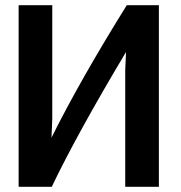

<svg xmlns="http://www.w3.org/2000/svg" viewBox="-20 -716 698 742"><path d="M594 6H464V-446L467 -515Q277 -197 180 6H52V-696H182V-257L179 -184Q290 -407 470 -696H594Z"/></svg>

Font: Repo
Style: DemiBold
Weight: 600
Designer: Stefan Peev
Foundry: Context Ltd
Version: Version 001.000